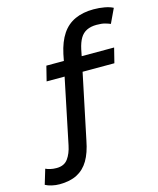

<svg xmlns="http://www.w3.org/2000/svg" viewBox="-190 -872 952 1155"><g transform="rotate(-15 286.5 -294.0)"><path d="M36 188Q12 188 -12 182.5Q-36 177 -52 168L-24 75Q-12 81 5.5 85Q23 89 44 89Q91 89 114.5 57Q138 25 148 -25L232 -430H120L143 -522H252L260 -563Q276 -637 307.5 -684Q339 -731 388.5 -753.5Q438 -776 504 -776Q540 -776 572.5 -770Q605 -764 625 -753L583 -664Q569 -670 549.5 -675.5Q530 -681 498 -681Q462 -681 436.5 -668.5Q411 -656 395.5 -630Q380 -604 371 -562L363 -522H565L542 -430H344L259 -24Q245 49 217.5 95.5Q190 142 145.5 165Q101 188 36 188Z"/></g></svg>

Font: Ubuntu Sans Mono Medium
Style: Italic
Weight: 500
Italic angle: -13.5°
Monospace: yes
Designer: Dalton Maag Ltd
Foundry: Dalton Maag Ltd
Version: Version 1.006